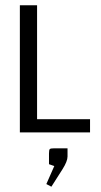

<svg xmlns="http://www.w3.org/2000/svg" viewBox="-20 -500 380 725"><path d="M174 205 155 195 185 127 165 120V80Q165 66 168 63Q171 60 185 60H235V91Q235 109 216 139ZM55 0V-480H120V-50H320V0Z"/></svg>

Font: Glametrix
Style: Regular
Weight: 500
Designer: gluk
Foundry: gluk
Version: Version 0.40